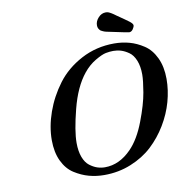

<svg xmlns="http://www.w3.org/2000/svg" viewBox="-96 -982 1057 1096"><g transform="rotate(-10 432.5 -434.5)"><path d="M159.2 -226.1Q159.2 -304.2 188.5 -387.2Q217.8 -470.2 272 -542.7Q326.2 -615.2 413.6 -661.6Q501 -708 605 -708Q650.9 -708 692.9 -696.5Q734.9 -685.1 775.4 -658.4Q815.9 -631.8 840.6 -579.8Q865.2 -527.8 865.2 -457Q865.2 -392.1 846.7 -325.4Q828.1 -258.8 790.5 -196.3Q752.9 -133.8 700.9 -85.4Q648.9 -37.1 576.4 -7.6Q503.9 22 420.9 22Q375 22 332.5 10.5Q290 -1 249 -27.1Q208 -53.2 183.6 -104.2Q159.2 -155.3 159.2 -226.1ZM295.9 -186Q295.9 -138.2 308.8 -103.5Q321.8 -68.8 344 -52Q366.2 -35.2 387.7 -28.1Q409.2 -21 432.1 -21Q516.1 -21 585.9 -92.8Q637.7 -146 673.8 -241Q710 -335.9 721.4 -403.6Q732.9 -471.2 732.9 -505.9Q732.9 -553.7 719 -587.9Q705.1 -622.1 682.1 -637.9Q659.2 -653.8 637.7 -660.4Q616.2 -667 592.8 -667Q572.8 -667 549.8 -662.6Q526.9 -658.2 487.5 -635Q448.2 -611.8 417 -573.2Q358.9 -501.5 327.4 -378.2Q295.9 -254.9 295.9 -186ZM526.9 -827.1Q526.9 -850.1 545.4 -870.6Q564 -891.1 588.9 -891.1Q591.8 -891.1 595 -890.6Q598.1 -890.1 600.6 -889.6Q603 -889.2 606.4 -887.7Q609.9 -886.2 613 -884.5Q616.2 -882.8 622.1 -879.4Q627.9 -876 632.6 -872.6Q637.2 -869.1 646.5 -862.5Q655.8 -856 663.8 -850.6Q671.9 -845.2 686 -835.2Q700.2 -825.2 712.9 -815.9Q732.9 -800.8 732.9 -791Q732.9 -782.2 723.9 -769Q714.8 -755.9 702.1 -755.9H701.2Q695.3 -755.9 583 -779.8Q582 -779.8 576.9 -781Q571.8 -782.2 569.8 -782.7Q567.9 -783.2 563 -784.7Q558.1 -786.1 555.7 -787.6Q553.2 -789.1 548.6 -791Q543.9 -793 541.5 -794.9Q539.1 -796.9 536.1 -800.5Q533.2 -804.2 531 -808.1Q528.8 -812 527.8 -816.7Q526.9 -821.3 526.9 -827.1Z"/></g></svg>

Font: CMU Serif
Style: BoldItalic
Weight: 700
Italic angle: -14.04°
Version: Version 0.7.0